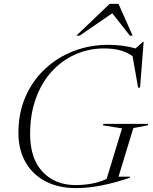

<svg xmlns="http://www.w3.org/2000/svg" viewBox="-20 -955 784 985"><path d="M368.5 -5.5Q407.5 -5.5 448.2 -12.5Q489 -19.5 527 -37L606 -296.5L508 -312L510.5 -319.5H740.5L738 -312L664 -298L588 -48.5H647.5L645.5 -43Q573 -18 502.8 -4Q432.5 10 370.5 10Q279.5 10 213 -25Q146.5 -60 110.5 -123.8Q74.5 -187.5 74.5 -273Q74.5 -376.5 111.2 -459.8Q148 -543 211.8 -602.2Q275.5 -661.5 358.5 -693.2Q441.5 -725 534.5 -725Q576 -725 610.2 -720.2Q644.5 -715.5 675.5 -706.5L713.5 -740.5H717L698.5 -505.5H688.5L660 -667Q628.5 -689 592.5 -697.8Q556.5 -706.5 513.5 -706.5Q435 -706.5 366.2 -675.8Q297.5 -645 245.2 -587.8Q193 -530.5 163.8 -449.5Q134.5 -368.5 134.5 -268Q134.5 -141 198.8 -73.2Q263 -5.5 368.5 -5.5ZM371.5 -772 542.5 -935H588L660.5 -772H646.5L556 -887L388.5 -772Z"/></svg>

Font: Newsreader Display Light
Style: Italic
Weight: 300
Italic angle: -17°
Designer: Hugues Gentile
Foundry: Production Type
Version: Version 1.001